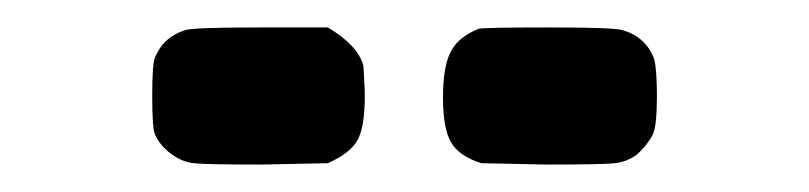

<svg xmlns="http://www.w3.org/2000/svg" viewBox="-20 -715 590 140"><path d="M115 -693Q120 -695 170 -695H219Q241 -682 245 -667Q245 -666 245.5 -658Q246 -650 246 -645Q246 -622 240.5 -612.5Q235 -603 219 -596L170 -595Q129 -595 121 -596Q113 -597 106 -602Q97 -608 93 -617Q91 -621 91 -645Q91 -669 93 -673Q99 -688 115 -693ZM303 -644Q303 -666 308.5 -677Q314 -688 329 -694Q333 -695 381 -695Q428 -695 434 -693Q451 -688 457 -672Q459 -664 459 -645Q459 -623 456 -617Q452 -609 444 -602Q437 -597 428.5 -596Q420 -595 379 -595L331 -596Q315 -601 309 -611Q303 -621 303 -644Z"/></svg>

Font: KaTeX_SansSerif
Style: Bold
Weight: 700
Version: Version 1.1; ttfautohint (v1.3)